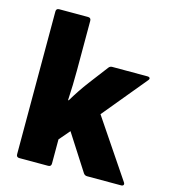

<svg xmlns="http://www.w3.org/2000/svg" viewBox="-104 -767 755 851"><g transform="rotate(15 274.0 -341.5)"><path d="M63 0Q49 0 49 -14V-669Q49 -683 63 -683H195Q209 -683 209 -669V-442Q209 -409 208 -374Q207 -339 205 -304H208Q239 -356 273 -401L340 -489Q346 -497 356 -497H517Q526 -497 528.5 -492.5Q531 -488 525 -481L360 -281L538 -17Q543 -10 540.5 -5Q538 0 530 0H374Q363 0 357 -9L251 -174L209 -125V-14Q209 0 195 0Z"/></g></svg>

Font: Sofia Sans Black
Style: Regular
Weight: 900
Designer: Botio Nikoltchev, Ani Petrova
Foundry: lettersoup
Version: Version 4.100; ttfautohint (v1.8.3)